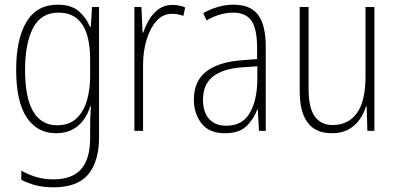

<svg xmlns="http://www.w3.org/2000/svg" viewBox="-20 -559 1695 820"><path d="M227 -539Q284 -539 316 -511.5Q348 -484 364 -445H368L373 -529H403V27Q403 130 357 185.5Q311 241 208 241Q167 241 133.5 232.5Q100 224 71 209V170Q102 187 135 197Q168 207 208 207Q288 207 326.5 163.5Q365 120 365 30V-10Q365 -33 365.5 -55Q366 -77 368 -105H365Q350 -53 313 -21.5Q276 10 219 10Q139 10 94 -57.5Q49 -125 49 -261Q49 -392 93 -465.5Q137 -539 227 -539ZM230 -505Q155 -505 121 -439Q87 -373 87 -261Q87 -141 122 -82.5Q157 -24 224 -24Q277 -24 308 -54.5Q339 -85 352 -132.5Q365 -180 365 -232V-308Q365 -365 352 -409.5Q339 -454 309 -479.5Q279 -505 230 -505Z M716 -538Q730 -538 744 -535.5Q758 -533 771 -527L763 -491Q753 -495 741 -497.5Q729 -500 715 -500Q675 -500 647.5 -468.5Q620 -437 605.5 -387.5Q591 -338 591 -283V0H554V-529H584L589 -420H592Q601 -448 617 -475Q633 -502 657.5 -520Q682 -538 716 -538Z M978 -539Q1049 -539 1082 -496Q1115 -453 1115 -357V0H1086L1081 -92H1079Q1064 -51 1033 -20.5Q1002 10 940 10Q873 10 840.5 -32Q808 -74 808 -133Q808 -212 859.5 -252.5Q911 -293 1005 -301L1078 -307V-353Q1078 -437 1053.5 -471Q1029 -505 976 -505Q950 -505 922 -497.5Q894 -490 862 -472L848 -503Q878 -520 911 -529.5Q944 -539 978 -539ZM1008 -271Q928 -264 887.5 -230.5Q847 -197 847 -133Q847 -80 873 -51Q899 -22 946 -22Q1015 -22 1046.5 -76Q1078 -130 1079 -218V-276Z M1579 -529V0H1549L1546 -104H1543Q1534 -75 1516 -49Q1498 -23 1469 -6.5Q1440 10 1397 10Q1260 10 1260 -170V-529H1298V-178Q1298 -98 1324.5 -61.5Q1351 -25 1401 -25Q1467 -25 1504 -75.5Q1541 -126 1541 -233V-529Z"/></svg>

Font: Noto Sans Gujarati UI Condensed ExtraLight
Style: Regular
Weight: 200
Width: 3
Designer: Jelle Bosma - Monotype Design Team, Universal Thirst
Foundry: Monotype Imaging Inc.
Version: Version 2.106; ttfautohint (v1.8.4.7-5d5b)